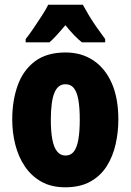

<svg xmlns="http://www.w3.org/2000/svg" viewBox="-20 -786 556 816"><path d="M483 -278Q483 -225 471.5 -173.5Q460 -122 434 -80.5Q408 -39 364.5 -14.5Q321 10 257 10Q198 10 155.5 -14Q113 -38 85.5 -79Q58 -120 45 -171.5Q32 -223 32 -278Q32 -358 55 -422.5Q78 -487 128 -525Q178 -563 259 -563Q326 -563 376.5 -529.5Q427 -496 455 -432.5Q483 -369 483 -278ZM196 -276Q196 -227 202.5 -193Q209 -159 223 -142Q237 -125 258 -125Q281 -125 294 -142Q307 -159 313 -193Q319 -227 319 -278Q319 -329 313 -362Q307 -395 294 -411.5Q281 -428 258 -428Q226 -428 211 -391Q196 -354 196 -276ZM332 -766Q344 -744 358 -720.5Q372 -697 389.5 -672Q407 -647 427 -620V-606H328Q313 -618 295.5 -636Q278 -654 258 -679Q237 -654 220 -635.5Q203 -617 190 -606H89V-620Q103 -637 122 -665Q141 -693 159 -721Q177 -749 185 -766Z"/></svg>

Font: Noto Sans Khmer ExtraCondensed Black
Style: Regular
Weight: 900
Width: 2
Designer: Danh Hong and the Monotype Design Team
Foundry: Monotype Imaging Inc.
Version: Version 2.004